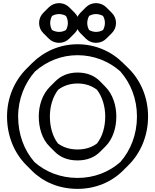

<svg xmlns="http://www.w3.org/2000/svg" viewBox="-20 -1158 992 1228"><path d="M228 -413C228 -341 249 -269 296 -222L331 -187C365 -153 412 -132 476 -132C539 -132 586 -153 620 -187L655 -222C702 -269 724 -341 724 -413C724 -484 701 -556 654 -603L619 -639L618 -640C583 -674 537 -694 476 -694C415 -694 368 -672 334 -638L299 -603L298 -602C251 -554 228 -484 228 -413ZM299 -413C299 -475 316 -537 352 -584C384 -608 425 -624 476 -624C527 -624 567 -609 600 -584C635 -539 653 -476 653 -413C653 -350 637 -288 601 -241C570 -217 528 -202 476 -202C423 -202 382 -217 350 -241C315 -287 299 -350 299 -413ZM96 -413C96 -525 138 -626 204 -701C278 -766 372 -805 476 -805C580 -805 677 -766 749 -702C816 -626 856 -526 856 -413C856 -299 816 -197 750 -122C678 -58 583 -20 476 -20C367 -20 271 -59 201 -121C134 -197 96 -299 96 -413ZM25 -413C25 -290 70 -181 147 -103L148 -102L183 -67C256 6 357 50 476 50C592 50 694 6 768 -68L803 -103C880 -180 927 -290 927 -413C927 -535 880 -643 803 -720L767 -755C692 -830 589 -875 476 -875C364 -875 262 -830 186 -755L185 -754L150 -719C73 -642 25 -534 25 -413ZM594 -1068C610 -1068 627 -1063 639 -1056C647 -1042 651 -1027 651 -1011C651 -995 646 -978 639 -966C625 -958 610 -954 594 -954C578 -954 562 -959 550 -966C542 -980 538 -995 538 -1011C538 -1027 543 -1044 550 -1056C564 -1064 578 -1068 594 -1068ZM594 -1138C568 -1138 546 -1128 529 -1111L494 -1076C477 -1059 467 -1037 467 -1011C467 -985 477 -963 494 -946L529 -911C546 -894 568 -884 594 -884C620 -884 643 -894 660 -911L695 -946C712 -963 722 -985 722 -1011C722 -1037 712 -1059 695 -1076L660 -1111C643 -1128 620 -1138 594 -1138ZM358 -1068C374 -1068 390 -1063 402 -1056C410 -1042 414 -1027 414 -1011C414 -995 409 -978 402 -966C388 -958 374 -954 358 -954C342 -954 325 -959 313 -966C305 -980 301 -995 301 -1011C301 -1027 306 -1044 313 -1056C327 -1064 342 -1068 358 -1068ZM358 -1138C332 -1138 309 -1128 292 -1111L257 -1076C240 -1059 230 -1037 230 -1011C230 -985 240 -963 257 -946L292 -911C309 -894 332 -884 358 -884C384 -884 406 -894 423 -911L458 -946C475 -963 485 -985 485 -1011C485 -1037 475 -1059 458 -1076L423 -1111C406 -1128 384 -1138 358 -1138Z"/></svg>

Font: Hussar Press
Style: Bold
Weight: 700
Foundry: Cannot Into Space Fonts
Version: Version 1.43